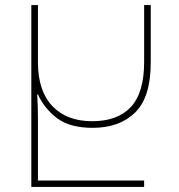

<svg xmlns="http://www.w3.org/2000/svg" viewBox="-20 -734 701 754"><path d="M103 -714H129V-490Q129 -377 185.5 -317.5Q242 -258 342 -258Q442 -258 494 -314Q546 -370 546 -490V-714H572V-489Q572 -352 510.5 -292Q449 -232 344 -232Q256 -232 206 -268.5Q156 -305 129 -363H126Q129 -320 129 -267V-25H546V0H103Z"/></svg>

Font: Noto Sans Georgian Thin
Style: Regular
Weight: 250
Designer: Monotype Design team
Foundry: Monotype Imaging Inc.
Version: Version 1.000